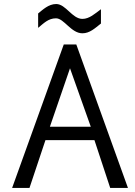

<svg xmlns="http://www.w3.org/2000/svg" viewBox="-20 -931 671 951"><path d="M168.9 -864.3V-793C196.3 -815.4 219.2 -840.3 257.3 -840.3C297.4 -840.3 332 -766.1 388.2 -766.1C424.3 -766.1 450.2 -791 480 -814.5V-885.3C450.2 -863.3 422.4 -837.4 388.2 -837.4C337.4 -837.4 306.2 -911.1 258.3 -911.1C220.2 -911.1 191.4 -882.3 168.9 -864.3ZM326.7 -592.8 429.7 -303.2H227.1ZM447.8 -236.8 525.9 0H613.8L357.9 -710.9H295.9L40 0H126L205.1 -236.8Z"/></svg>

Font: Tuffy
Style: Regular
Weight: 500
Designer: Thatcher Ulrich, Karoly Barta and Michael Everson
Version: Version 001.270